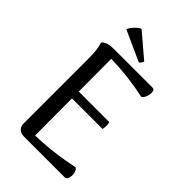

<svg xmlns="http://www.w3.org/2000/svg" viewBox="-261 -971 1061 1061"><g transform="rotate(45 270.0 -440.5)"><path d="M323.2 -763.2Q323.2 -759.3 316.9 -750Q310.5 -740.7 305.2 -738.8L127 -819.8Q134.3 -837.4 151.9 -855.7Q169.4 -874 185.1 -880.9ZM469.2 -82Q481 -74.7 485.4 -54.7Q489.7 -34.7 484.1 -17.3Q478.5 0 463.9 0H147Q123 0 108.6 -13.2Q94.2 -26.4 94.2 -49.8V-562Q94.2 -629.4 80.1 -669.9Q95.7 -684.1 112.5 -689Q129.4 -693.8 159.2 -693.8H459Q471.7 -693.8 474.1 -676.3Q476.6 -658.7 469 -638.9Q461.4 -619.1 449.2 -613.8Q318.4 -642.1 184.1 -645L185.1 -390.1H423.8Q430.7 -364.7 423.8 -336.9H185.1L186 -47.9Q322.8 -50.8 469.2 -82Z"/></g></svg>

Font: Arima Madurai Medium
Style: Regular
Weight: 500
Designer: Joana Correia and Natanael Gama
Foundry: NDISCOVER
Version: Version 1.019;PS 001.019;hotconv 1.0.88;makeotf.lib2.5.64775